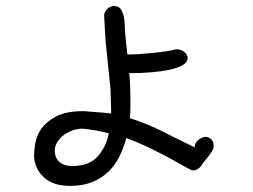

<svg xmlns="http://www.w3.org/2000/svg" viewBox="-20 -523 845 642"><path d="M328.1 -473.6Q331.1 -487.3 340.8 -495.1Q350.6 -502.9 361.3 -502.9Q377 -502.9 384.3 -491.7Q391.6 -480.5 394.5 -464.8Q397.5 -449.2 397.5 -432.6Q397.5 -416 399.4 -405.3Q400.4 -388.7 402.3 -373.5Q404.3 -358.4 406.2 -340.8Q424.8 -340.8 447.8 -342.3Q470.7 -343.8 493.7 -346.2Q516.6 -348.6 536.6 -351.6Q556.6 -354.5 568.4 -358.4Q585.9 -358.4 596.7 -349.1Q607.4 -339.8 607.4 -329.1Q607.4 -315.4 591.3 -305.7Q575.2 -295.9 547.9 -290Q520.5 -284.2 485.4 -281.2Q450.2 -278.3 412.1 -278.3Q414.1 -258.8 415 -237.8Q416 -216.8 416 -194.3Q416 -177.7 416 -161.1Q416 -144.5 414.1 -127.9Q474.6 -108.4 526.4 -82Q578.1 -55.7 630.9 -30.3Q630.9 -39.1 634.8 -45.4Q638.7 -51.8 644.5 -56.2Q650.4 -60.5 656.2 -63Q662.1 -65.4 666 -65.4Q676.8 -65.4 685.5 -58.1Q694.3 -50.8 694.3 -35.2Q694.3 -26.4 689 -17.6Q683.6 -8.8 676.8 0Q669.9 8.8 663.1 17.1Q656.2 25.4 652.3 32.2Q640.6 46.9 625 46.9Q620.1 46.9 600.6 35.6Q581.1 24.4 550.8 7.8Q520.5 -8.8 482.4 -27.3Q444.3 -45.9 402.3 -61.5Q393.6 -28.3 378.9 1Q364.3 30.3 341.8 51.8Q319.3 73.2 288.1 85.9Q256.8 98.6 213.9 98.6Q157.2 98.6 126.5 69.8Q95.7 41 93.8 -1Q93.8 -18.6 98.1 -44.4Q102.5 -70.3 119.1 -93.8Q135.7 -117.2 168.9 -134.3Q202.1 -151.4 259.8 -151.4Q283.2 -149.4 304.2 -147.9Q325.2 -146.5 351.6 -143.6Q351.6 -168.9 350.6 -188Q349.6 -207 349.6 -223.6L336.9 -348.6Q333 -379.9 331.5 -411.1Q330.1 -442.4 328.1 -473.6ZM343.8 -77.1Q318.4 -84 297.4 -87.4Q276.4 -90.8 255.9 -92.8Q238.3 -92.8 221.2 -86.4Q204.1 -80.1 191.4 -69.8Q178.7 -59.6 170.9 -46.4Q163.1 -33.2 163.1 -20.5Q163.1 -11.7 165.5 -2.4Q168 6.8 174.8 14.6Q181.6 22.5 192.9 27.3Q204.1 32.2 221.7 32.2Q278.3 32.2 306.6 0Q335 -32.2 343.8 -77.1Z"/></svg>

Font: Hi Melody
Style: Regular
Weight: 400
Designer: YoonDesign Inc.
Foundry: YoonDesign Inc.
Version: Version 3.00